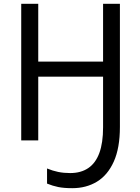

<svg xmlns="http://www.w3.org/2000/svg" viewBox="-20 -734 730 1004"><path d="M607 -70Q607 40 575 111Q543 182 487 216Q431 250 358 250Q314 250 284.5 244Q255 238 226 226V147Q255 159 284 165Q313 171 347 171Q403 171 441.5 145Q480 119 499.5 66Q519 13 519 -68V-333H180V0H91V-714H180V-412H519V-714H607Z"/></svg>

Font: Noto Sans Display
Style: Regular
Weight: 400
Designer: Monotype Design Team
Foundry: Monotype Imaging Inc.
Version: Version 2.003